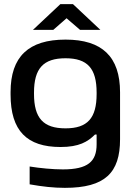

<svg xmlns="http://www.w3.org/2000/svg" viewBox="-20 -700 642 926"><path d="M31 -256V-244C31 -69 110 9 272 9C361 9 403 -16 438 -51H446V-4C446 79 404 117 283 117C235 117 172 111 123 103V189C185 200 238 206 293 206C487 206 559 133 559 -28V-255C559 -426 473 -509 296 -509C118 -509 31 -427 31 -256ZM139 -556H237L301 -612L366 -556H464L332 -680H271ZM144 -247V-253C144 -370 189 -419 296 -419C402 -419 446 -370 446 -253V-247C446 -130 402 -81 296 -81C189 -81 144 -130 144 -247Z"/></svg>

Font: LT Wave Medium
Style: Regular
Weight: 500
Designer: Daniel Lyons
Version: Version 2.5 (Glyphs App)